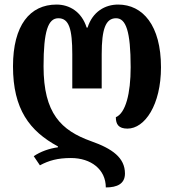

<svg xmlns="http://www.w3.org/2000/svg" viewBox="-20 -569 763 842"><path d="M444 253C494 253 528 237 528 192C528 123 473 83 379 50C248 3 171 -72 171 -278C171 -433 191 -489 236 -489C283 -489 297 -441 297 -331V-181H426V-331C426 -441 443 -489 489 -489C532 -489 553 -433 553 -274C553 -159 531 -73 488 -55C488 -24 500 -5 539 -5C615 -5 686 -109 686 -274C686 -458 606 -549 498 -549C441 -549 386 -518 364 -448H360C338 -518 284 -549 228 -549C111 -549 37 -458 37 -278C37 -90 110 6 234 73V77C196 82 157 96 128 116L155 156C194 135 233 124 291 124C379 124 444 174 444 253Z"/></svg>

Font: Noto Serif Georgian ExtraCondensed Bold
Style: Regular
Weight: 700
Width: 2
Designer: Monotype Design Team, Akaki Razmadze
Foundry: Google LLC
Version: Version 2.003